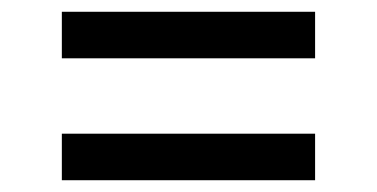

<svg xmlns="http://www.w3.org/2000/svg" viewBox="-20 -503 640 326"><path d="M85 -404V-483H515V-404ZM85 -197V-276H515V-197Z"/></svg>

Font: Iosevka Medium Extended
Style: Regular
Weight: 500
Width: 7
Monospace: yes
Designer: Belleve Invis
Foundry: Belleve Invis
Version: Version 32.5.0; ttfautohint (v1.8.4)